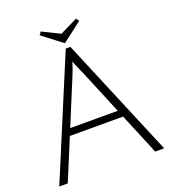

<svg xmlns="http://www.w3.org/2000/svg" viewBox="-153 -972 968 1085"><g transform="rotate(-20 331.5 -429.5)"><path d="M170 -248 67 0H16L317 -720H345L647 0H593L490 -248ZM328 -640Q327 -639 324 -628Q310 -585 297 -555L187 -289H473L363 -554Q328 -630 328 -640ZM429 -859 442 -841 323 -750 204 -841 217 -859 323 -807Z"/></g></svg>

Font: Julius Sans One
Style: Regular
Weight: 400
Designer: Luciano Vergara
Foundry: LatinoType
Version: Version 1.001